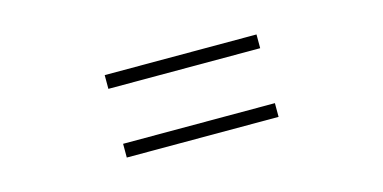

<svg xmlns="http://www.w3.org/2000/svg" viewBox="-39 -650 1077 540"><g transform="rotate(-15 500.0 -380.0)"><path d="M721 -460H279V-500H721ZM721 -260H279V-300H721Z"/></g></svg>

Font: Noto Serif JP ExtraLight
Style: Bold
Weight: 700
Version: Version 2.003-H1;hotconv 1.1.1;makeotfexe 2.6.0